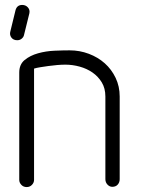

<svg xmlns="http://www.w3.org/2000/svg" viewBox="-20 -760 571 778"><path d="M118 -31Q118 -20 109.5 -11Q101 -2 88 -2Q75 -2 66.5 -11Q58 -20 58 -31V-466Q58 -499 80 -517Q102 -535 134 -544Q166 -553 201 -554.5Q236 -556 262 -556Q303 -556 340 -542Q377 -528 404.5 -503.5Q432 -479 448.5 -444.5Q465 -410 465 -369V-34Q465 -21 457 -12Q449 -3 435 -3Q424 -3 415.5 -12Q407 -21 407 -34V-369Q407 -402 392.5 -426Q378 -450 355 -466Q332 -482 303 -490Q274 -498 245 -498Q230 -498 212 -496.5Q194 -495 176 -492.5Q158 -490 142.5 -487.5Q127 -485 118 -482ZM43 -719Q49 -740 70 -740Q84 -740 93 -730Q102 -720 99 -706L77 -617Q75 -609 67.5 -603Q60 -597 50 -597Q34 -597 26 -608Q18 -619 22 -633Z"/></svg>

Font: VDS
Style: Thin
Weight: 100
Width: 0
Designer: artmaker
Foundry: artmaker
Version: Version 1.000 2012 initial release